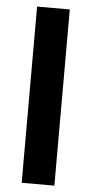

<svg xmlns="http://www.w3.org/2000/svg" viewBox="-54 -793 393 825"><g transform="rotate(5 142.5 -380.0)"><path d="M213 0H72V-760H213Z"/></g></svg>

Font: Noto Sans Tamil SemiCondensed
Style: Bold
Weight: 700
Width: 4
Designer: Jelle Bosma - Monotype Design Team
Foundry: Monotype Imaging Inc.
Version: Version 2.004; ttfautohint (v1.8.4.7-5d5b)